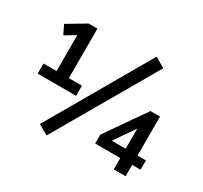

<svg xmlns="http://www.w3.org/2000/svg" viewBox="-156 -961 1271 1203"><g transform="rotate(30 479.5 -360.0)"><path d="M63.5 -281.2V-354.5H158.2V-614.3L83 -569.3L50.8 -633.8L183.6 -712.9H247.1V-354.5H341.8V-281.2ZM233.4 -14.6 656.2 -746.1 728.5 -704.1 305.7 26.4ZM594.7 -82V-146.5L793 -431.6H862.3V-149.4H922.9V-82H862.3V0H776.4V-82ZM675.8 -149.4H776.4V-294.9Z"/></g></svg>

Font: Min Sans Medium
Style: Regular
Weight: 500
Designer: Jinseong-Kim, NotoSansCJK, Nunito
Foundry: Jinseong-Kim
Version: Version 1.400;Glyphs 3.1.2 (3151)